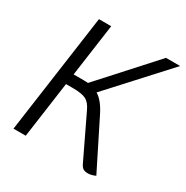

<svg xmlns="http://www.w3.org/2000/svg" viewBox="-163 -834 944 977"><g transform="rotate(30 309.0 -346.0)"><path d="M385 -289 528 -3Q504 8 484 8Q466 8 456 1.5Q446 -5 438 -22L320 -268Q303 -305 279 -317.5Q255 -330 200 -330H161L115 0H43L141 -700H213L170 -392H229Q247 -392 255 -391L535 -700H618L317 -371Q354 -349 385 -289Z"/></g></svg>

Font: Krub
Style: Italic
Weight: 400
Italic angle: -8°
Designer: Ekaluck Peanpanawate
Foundry: Cadson Demak Co.,Ltd.
Version: Version 1.000; ttfautohint (v1.6)